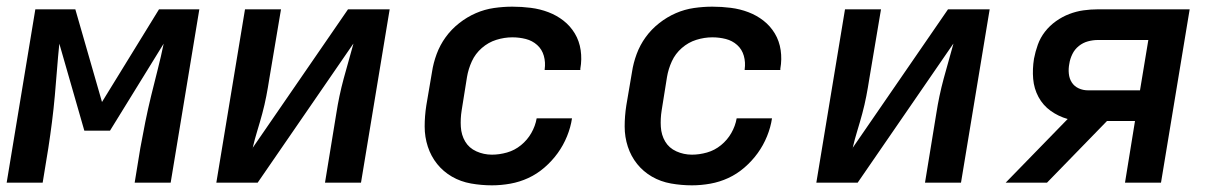

<svg xmlns="http://www.w3.org/2000/svg" viewBox="-22 -548 3642 576"><path d="M-2 0 84 -520H204L284 -242L455 -520H576L490 0H382L399 -104Q406 -143 414 -182.5Q422 -222 431.5 -261Q441 -300 451 -339Q461 -378 469 -417L308 -156H231L156 -417Q152 -378 149 -339Q146 -300 142.5 -261Q139 -222 134 -182.5Q129 -143 123 -104L106 0Z M627 0 713 -520H821L786 -312Q782 -286 777 -260Q772 -234 765 -208Q758 -182 750 -156Q742 -130 736 -104H735Q735 -104 735 -103.5Q735 -103 735 -103L1022 -520H1147L1061 0H953L987 -208Q991 -234 996.5 -260Q1002 -286 1009 -312Q1016 -338 1023.5 -364Q1031 -390 1038 -416Q1038 -416 1038 -416.5Q1038 -417 1038 -417L751 0Z M1454 8Q1422 8 1391 2.5Q1360 -3 1334 -18Q1308 -33 1289.5 -56Q1271 -79 1261.5 -108Q1252 -137 1252 -168.5Q1252 -200 1257 -232L1274 -332Q1278 -359 1288 -386Q1298 -413 1315 -436.5Q1332 -460 1355.5 -478.5Q1379 -497 1405.5 -508.5Q1432 -520 1460 -524Q1488 -528 1515 -528Q1543 -528 1570.5 -524.5Q1598 -521 1623 -511.5Q1648 -502 1668.5 -486Q1689 -470 1702.5 -447.5Q1716 -425 1720 -397.5Q1724 -370 1719 -342Q1719 -341 1719 -340Q1719 -339 1719 -338H1612Q1612 -339 1612 -339.5Q1612 -340 1612 -340Q1615 -361 1609.5 -380.5Q1604 -400 1589.5 -413Q1575 -426 1555.5 -431Q1536 -436 1515 -436Q1491 -436 1467 -428.5Q1443 -421 1423.5 -404Q1404 -387 1393.5 -364Q1383 -341 1379 -317L1363 -217Q1359 -192 1360.5 -167.5Q1362 -143 1373.5 -123.5Q1385 -104 1407 -94Q1429 -84 1454 -84Q1476 -84 1499 -90.5Q1522 -97 1541 -112.5Q1560 -128 1572 -149Q1584 -170 1588 -193H1694Q1690 -166 1679 -139Q1668 -112 1651 -88.5Q1634 -65 1611.5 -45.5Q1589 -26 1563 -14Q1537 -2 1509 3Q1481 8 1454 8Z M2054 8Q2022 8 1991 2.5Q1960 -3 1934 -18Q1908 -33 1889.5 -56Q1871 -79 1861.5 -108Q1852 -137 1852 -168.5Q1852 -200 1857 -232L1874 -332Q1878 -359 1888 -386Q1898 -413 1915 -436.5Q1932 -460 1955.5 -478.5Q1979 -497 2005.5 -508.5Q2032 -520 2060 -524Q2088 -528 2115 -528Q2143 -528 2170.5 -524.5Q2198 -521 2223 -511.5Q2248 -502 2268.5 -486Q2289 -470 2302.5 -447.5Q2316 -425 2320 -397.5Q2324 -370 2319 -342Q2319 -341 2319 -340Q2319 -339 2319 -338H2212Q2212 -339 2212 -339.5Q2212 -340 2212 -340Q2215 -361 2209.5 -380.5Q2204 -400 2189.5 -413Q2175 -426 2155.5 -431Q2136 -436 2115 -436Q2091 -436 2067 -428.5Q2043 -421 2023.5 -404Q2004 -387 1993.5 -364Q1983 -341 1979 -317L1963 -217Q1959 -192 1960.5 -167.5Q1962 -143 1973.5 -123.5Q1985 -104 2007 -94Q2029 -84 2054 -84Q2076 -84 2099 -90.5Q2122 -97 2141 -112.5Q2160 -128 2172 -149Q2184 -170 2188 -193H2294Q2290 -166 2279 -139Q2268 -112 2251 -88.5Q2234 -65 2211.5 -45.5Q2189 -26 2163 -14Q2137 -2 2109 3Q2081 8 2054 8Z M2427 0 2513 -520H2621L2586 -312Q2582 -286 2577 -260Q2572 -234 2565 -208Q2558 -182 2550 -156Q2542 -130 2536 -104H2535Q2535 -104 2535 -103.5Q2535 -103 2535 -103L2822 -520H2947L2861 0H2753L2787 -208Q2791 -234 2796.5 -260Q2802 -286 2809 -312Q2816 -338 2823.5 -364Q2831 -390 2838 -416Q2838 -416 2838 -416.5Q2838 -417 2838 -417L2551 0Z M2995 0 3181 -191Q3153 -199 3130 -215.5Q3107 -232 3093.5 -257Q3080 -282 3077.5 -311.5Q3075 -341 3080 -372Q3084 -393 3091.5 -414Q3099 -435 3113 -453Q3127 -471 3146 -484.5Q3165 -498 3186 -506Q3207 -514 3228.5 -517Q3250 -520 3271 -520H3547L3461 0H3353L3383 -185H3299L3119 0ZM3242 -277H3398L3423 -428H3271Q3257 -428 3242 -424Q3227 -420 3214.5 -410Q3202 -400 3195 -385.5Q3188 -371 3186 -357Q3183 -342 3184.5 -327Q3186 -312 3193.5 -300.5Q3201 -289 3214 -283Q3227 -277 3242 -277Z"/></svg>

Font: Iosevka SS04 SmBd Ex Obl
Style: Regular
Weight: 600
Width: 7
Italic angle: -9°
Monospace: yes
Designer: Belleve Invis
Foundry: Belleve Invis
Version: Version 19.0.0; ttfautohint (v1.8.4)